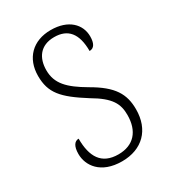

<svg xmlns="http://www.w3.org/2000/svg" viewBox="-142 -620 635 709"><g transform="rotate(-30 176.0 -266.0)"><path d="M171 10C257 10 311 -44 311 -131C311 -196 286 -240 200 -289C130 -330 96 -364 96 -421C96 -473 122 -513 182 -513C240 -513 270 -478 270 -403C290 -403 299 -420 299 -449C299 -500 259 -542 184 -542C107 -542 59 -493 59 -418C59 -346 91 -310 183 -252C257 -209 273 -176 273 -129C273 -60 237 -19 172 -19C100 -19 73 -66 73 -143C56 -143 44 -128 44 -94C44 -45 80 10 171 10Z"/></g></svg>

Font: Noto Serif Georgian Condensed ExtraLight
Style: Regular
Weight: 200
Width: 3
Designer: Monotype Design Team, Akaki Razmadze
Foundry: Google LLC
Version: Version 2.003